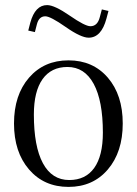

<svg xmlns="http://www.w3.org/2000/svg" viewBox="-20 -716 537 754"><path d="M398 -643Q378 -568 328 -568Q298 -568 238 -610Q178 -652 158 -652Q133 -652 125 -621L117 -590L91 -596L99 -627Q118 -696 165 -696Q194 -696 254 -654.5Q314 -613 335 -613Q363 -613 372 -649L380 -679L406 -673ZM384 -195Q384 -320 348 -386.5Q312 -453 245 -453Q181 -453 147 -405Q113 -357 113 -266Q113 -141 148.5 -75Q184 -9 252 -9Q316 -9 350 -56.5Q384 -104 384 -195ZM94 -50.5Q35 -119 35 -231Q35 -343 94 -411Q153 -479 249 -479Q345 -479 403.5 -411Q462 -343 462 -231Q462 -119 403.5 -50.5Q345 18 249 18Q153 18 94 -50.5Z"/></svg>

Font: Foglihten068fMac
Style: Regular
Weight: 500
Designer: gluk (gluksza@wp.pl)
Foundry: gluk (gluksza@wp.pl)
Version: Version 0.68